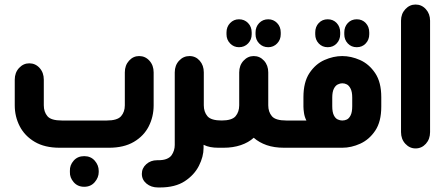

<svg xmlns="http://www.w3.org/2000/svg" viewBox="-20 -651 1960 846"><path d="M460 0H243Q177 0 133 -26Q89 -52 67 -94.5Q45 -137 45 -187V-300Q45 -331 64 -351.5Q83 -372 109 -372Q136 -372 154.5 -351.5Q173 -331 173 -300V-187Q173 -158 189 -139Q205 -120 253 -120H450Q497 -120 513.5 -139Q530 -158 530 -187V-332Q530 -363 548.5 -383.5Q567 -404 593 -404Q620 -404 638.5 -383.5Q657 -363 657 -332V-187Q657 -137 635.5 -94.5Q614 -52 570 -26Q526 0 460 0ZM351 172Q322 172 304.5 151.5Q287 131 288 107V102Q287 77 304.5 57Q322 37 351 37Q380 37 397.5 57Q415 77 415 102V107Q415 131 397.5 151.5Q380 172 351 172Z M962 0H942Q923 0 907 -3Q891 -6 877 -13V1Q877 39 856.5 79.5Q836 120 794 147.5Q752 175 685 175H676Q646 175 625.5 158Q605 141 605 115Q605 90 624.5 72.5Q644 55 672 55H677Q700 55 714.5 49Q729 43 736 33Q743 23 746.5 11.5Q750 0 750 -12V-332Q750 -363 769 -383.5Q788 -404 815 -404Q842 -404 860 -383.5Q878 -363 878 -332V-187Q878 -158 894 -139Q910 -120 958 -120H962Z M1033 -443Q1010 -443 994 -459.5Q978 -476 978 -500V-508Q978 -533 994 -549.5Q1010 -566 1033 -566Q1057 -566 1073 -549.5Q1089 -533 1089 -508V-500Q1089 -476 1073 -459.5Q1057 -443 1033 -443ZM1162 -443Q1138 -443 1122 -459.5Q1106 -476 1106 -500V-508Q1106 -533 1122 -549.5Q1138 -566 1162 -566Q1185 -566 1201 -549.5Q1217 -533 1217 -508V-500Q1217 -476 1201 -459.5Q1185 -443 1162 -443ZM1246 -120V0H1232Q1188 0 1155 -11.5Q1122 -23 1098 -44Q1075 -23 1041 -11.5Q1007 0 965 0H951V-120H955Q1002 -120 1018 -139Q1034 -158 1034 -187V-332Q1034 -363 1053 -383.5Q1072 -404 1098 -404Q1125 -404 1143.5 -383.5Q1162 -363 1162 -332V-187Q1162 -158 1178 -139Q1194 -120 1242 -120Z M1424 -443Q1400 -443 1384.5 -459.5Q1369 -476 1369 -500V-508Q1369 -533 1384.5 -549.5Q1400 -566 1424 -566Q1448 -566 1463.5 -549.5Q1479 -533 1479 -508V-500Q1479 -476 1463.5 -459.5Q1448 -443 1424 -443ZM1552 -443Q1528 -443 1512.5 -459.5Q1497 -476 1497 -500V-508Q1497 -533 1512.5 -549.5Q1528 -566 1552 -566Q1576 -566 1591.5 -549.5Q1607 -533 1607 -508V-500Q1607 -476 1591.5 -459.5Q1576 -443 1552 -443ZM1234 0V-120H1330Q1322 -136 1319.5 -153Q1317 -170 1317 -181V-223Q1317 -289 1343.5 -329Q1370 -369 1409.5 -386.5Q1449 -404 1488 -404Q1527 -404 1566.5 -386.5Q1606 -369 1633 -329Q1660 -289 1660 -223V-181Q1660 -115 1633.5 -75.5Q1607 -36 1567.5 -18Q1528 0 1488 0ZM1488 -120Q1499 -120 1508.5 -124.5Q1518 -129 1525 -143Q1532 -157 1532 -183V-221Q1532 -246 1525 -260Q1518 -274 1508.5 -279Q1499 -284 1488 -284Q1479 -284 1468.5 -279Q1458 -274 1451 -260Q1444 -246 1444 -221V-183Q1444 -157 1451 -143Q1458 -129 1468.5 -124.5Q1479 -120 1488 -120Z M1747 -560Q1747 -590 1766 -610.5Q1785 -631 1811 -631Q1838 -631 1856.5 -610.5Q1875 -590 1875 -560V-69Q1875 -38 1856.5 -17.5Q1838 3 1811 3Q1785 3 1766 -17.5Q1747 -38 1747 -69Z"/></svg>

Font: Beiruti ExtraBold
Style: Regular
Weight: 800
Designer: Arlette Boutros
Foundry: Boutros
Version: Version 1.41